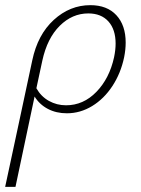

<svg xmlns="http://www.w3.org/2000/svg" viewBox="-45 -435 547 744"><path d="M442 -270Q442 -243 436 -213Q423 -151 390.5 -101.5Q358 -52 312 -24Q266 4 214 4Q173 4 140.5 -13Q108 -30 89 -61L15 289H-25L-8 210Q8 137 29 37.5Q50 -62 80 -201Q101 -301 163.5 -358Q226 -415 305 -415Q370 -415 406 -376Q442 -337 442 -270ZM403 -266Q403 -321 375 -352Q347 -383 297 -383Q235 -383 186.5 -335Q138 -287 119 -200L96 -93Q114 -61 144.5 -44Q175 -27 211 -27Q278 -27 328.5 -79Q379 -131 397 -213Q403 -242 403 -266Z"/></svg>

Font: Ysabeau Light
Style: Italic
Weight: 300
Italic angle: -12°
Designer: Christian Thalmann (Catharsis Fonts)
Version: Version 0.003